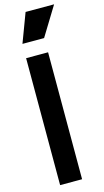

<svg xmlns="http://www.w3.org/2000/svg" viewBox="-151 -1061 599 1106"><g transform="rotate(-15 148.5 -507.5)"><path d="M191 -842 297 -1015H127L62 -842ZM192 0V-757H61V0Z"/></g></svg>

Font: Plus Jakarta Sans
Style: Bold
Weight: 700
Designer: Gumpita Rahayu
Foundry: Tokotype
Version: Version 2.071;gftools[0.9.30]